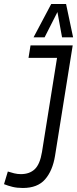

<svg xmlns="http://www.w3.org/2000/svg" viewBox="-56 -926 384 956"><path d="M-36 -9 -17 -72Q-2 -67 14.5 -63Q31 -59 48 -59Q91 -59 117 -83.5Q143 -108 153 -169L228 -638H86L96 -700H306L218 -150Q206 -76 168.5 -33Q131 10 58 10Q29 10 6.5 4.5Q-16 -1 -36 -9ZM111 -740 199 -906H273L308 -740H253L230 -866L166 -740Z"/></svg>

Font: Georama Condensed
Style: Italic
Weight: 400
Width: 3
Italic angle: -9°
Designer: Jean-Baptiste Levee
Foundry: Production Type
Version: Version 1.000